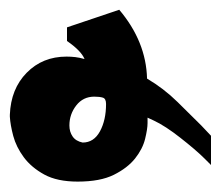

<svg xmlns="http://www.w3.org/2000/svg" viewBox="-299 -82 442 384"><path d="M-165 -27.3 -60.5 -62.5Q-6.8 1 -4.9 75.2Q28.3 94.7 56.2 122.1Q84 149.4 103.5 168.9L123 189.5V248L110.4 235.4Q101.6 226.6 88.4 215.3Q75.2 204.1 61.5 193.4Q47.9 182.6 33.7 173.3Q19.5 164.1 8.8 159.2L-3.9 153.3V164.1Q-3.9 175.8 -8.8 195.8Q-13.7 215.8 -28.8 234.9Q-43.9 253.9 -71.3 267.6Q-98.6 281.2 -143.6 281.2Q-184.6 281.2 -210.4 267.1Q-236.3 252.9 -251.5 232.4Q-266.6 211.9 -272.5 189.9Q-278.3 168 -279.3 151.4V147.5Q-277.3 95.7 -245.6 63.5Q-213.9 31.2 -166 31.2Q-157.2 31.2 -148.4 32.2Q-139.6 33.2 -129.9 36.1Q-136.7 19.5 -165 0ZM-133.8 203.1Q-111.3 203.1 -99.1 180.7Q-86.9 158.2 -86.9 126Q-86.9 115.2 -93.3 113.3Q-99.6 111.3 -110.4 111.3Q-132.8 111.3 -146.5 128.9Q-160.2 146.5 -160.2 168.9Q-160.2 181.6 -153.8 190.9Q-147.5 200.2 -133.8 203.1Z"/></svg>

Font: Shorif Bongobondhu ANSI V2
Style: Regular
Weight: 400
Designer: Shorif Uddin Shishir, Shorif art & Design, e-mail : shorifart@gmail.com, facebook : Shorif2001
Foundry: Lipighor Font Foundry
Version: Designed By Shorif Uddin Shishir | Build By Niladri Shekhar 